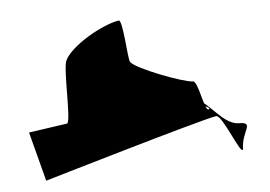

<svg xmlns="http://www.w3.org/2000/svg" viewBox="-36 -577 628 446"><g transform="rotate(-5 278.0 -354.0)"><path d="M55 -176C55 -176 427 -286 461 -291C476 -294 513 -189 517 -210C517 -250 550 -270 513 -270C469 -270 439 -345 402 -333C385 -327 459 -316 445 -308C435 -306 427 -375 415 -376C393 -376 283 -418 273 -434C268 -442 265 -534 255 -532C217 -526 142 -484 126 -450C117 -430 125 -310 115 -304L25 -291Z"/></g></svg>

Font: Recovery
Style: Regular
Weight: 400
Version: Version 0.27